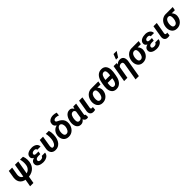

<svg xmlns="http://www.w3.org/2000/svg" viewBox="621 -3092 5636 5636"><g transform="rotate(-45 3438.5 -274.5)"><path d="M73.2 -528.3H211.4L170.9 -285.6Q165.5 -244.1 171.9 -210.2Q178.2 -176.3 196.3 -151.9Q214.4 -127.4 244.9 -113.8Q275.4 -100.1 319.3 -99.1Q366.2 -98.6 406.2 -111.1Q446.3 -123.5 477.1 -148.4Q507.8 -173.3 527.8 -209.5Q547.9 -245.6 555.2 -293Q564 -351.6 560.3 -412.1Q556.6 -472.7 540.5 -529.8L662.6 -528.8Q678.7 -491.7 686.5 -452.4Q694.3 -413.1 695.3 -372.8Q696.3 -332.5 691.4 -292.5Q682.1 -218.3 650.4 -161.1Q618.7 -104 568.6 -65.4Q518.6 -26.9 454.6 -7.6Q390.6 11.7 317.4 10.7Q248 9.8 191.9 -9.5Q135.7 -28.8 97.2 -66.7Q58.6 -104.5 41.5 -159.9Q24.4 -215.3 33.2 -288.1ZM329.1 -528.3H466.8L334.5 232.4H197.3Z M962.4 -287.6 1087.4 -287.1 1076.2 -224.1 995.6 -224.6Q972.2 -224.6 947.5 -218.8Q922.9 -212.9 904.8 -198Q886.7 -183.1 882.3 -155.3Q879.9 -138.2 886.2 -126.2Q892.6 -114.3 904.8 -106.9Q917 -99.6 931.9 -95.9Q946.8 -92.3 960.9 -92.3Q982.9 -91.8 1005.4 -97.9Q1027.8 -104 1044.7 -118.2Q1061.5 -132.3 1067.4 -156.2L1205.6 -156.7Q1202.1 -110.4 1179.4 -78.4Q1156.7 -46.4 1121.6 -26.6Q1086.4 -6.8 1045.2 2Q1003.9 10.7 963.4 10.3Q928.2 9.3 889.4 1.2Q850.6 -6.8 816.7 -24.9Q782.7 -43 762.2 -72.5Q741.7 -102.1 743.2 -145.5Q744.6 -188.5 765.6 -216.1Q786.6 -243.7 819.3 -259.3Q852.1 -274.9 889.9 -281.2Q927.7 -287.6 962.4 -287.6ZM1081.1 -252 972.7 -252.4Q944.8 -253.4 913.3 -260.5Q881.8 -267.6 854.5 -282.5Q827.1 -297.4 810.3 -321.3Q793.5 -345.2 793.9 -379.9Q794.9 -426.8 818.6 -457.5Q842.3 -488.3 879.6 -506.1Q917 -523.9 959.5 -531Q1002 -538.1 1039.6 -537.6Q1076.7 -536.6 1112.3 -526.9Q1147.9 -517.1 1176.8 -497.6Q1205.6 -478 1222.7 -448Q1239.7 -418 1240.2 -376.5L1104.5 -377Q1104.5 -398.4 1093.3 -410.9Q1082 -423.3 1064.5 -428.7Q1046.9 -434.1 1027.3 -434.1Q1006.8 -434.1 985.1 -427.7Q963.4 -421.4 947 -407.5Q930.7 -393.6 926.8 -370.1Q924.3 -354.5 929.9 -344Q935.5 -333.5 946.5 -327.6Q957.5 -321.8 970.9 -319.1Q984.4 -316.4 996.6 -316.4L1092.3 -315.9Z M1357.4 -528.3H1494.6L1441.4 -201.2Q1439.9 -188.5 1439.5 -171.6Q1439 -154.8 1441.9 -138.4Q1444.8 -122.1 1454.1 -111.1Q1463.4 -100.1 1481.9 -99.1Q1513.7 -97.2 1537.6 -115.5Q1561.5 -133.8 1577.9 -162.4Q1594.2 -190.9 1604 -222.4Q1613.8 -253.9 1617.2 -278.3Q1626.5 -340.3 1625.2 -404.5Q1624 -468.8 1609.4 -529.8L1735.8 -528.8Q1749 -488.8 1754.4 -446.8Q1759.8 -404.8 1758.8 -362.3Q1757.8 -319.8 1752.9 -278.3Q1745.6 -221.2 1725.3 -168.7Q1705.1 -116.2 1670.7 -75.2Q1636.2 -34.2 1587.6 -11Q1539.1 12.2 1475.6 10.7Q1428.2 9.8 1393.6 -6.6Q1358.9 -22.9 1337.2 -51.8Q1315.4 -80.6 1306.9 -119.1Q1298.3 -157.7 1303.2 -203.6Z M1938 -607.4Q1940.4 -664.6 1971.9 -700.2Q2003.4 -735.8 2051.3 -752.4Q2099.1 -769 2149.9 -768.6Q2183.1 -768.1 2214.4 -761.2Q2245.6 -754.4 2276.9 -745.6L2266.1 -639.6Q2240.7 -649.9 2213.9 -657Q2187 -664.1 2158.7 -663.6Q2141.1 -663.6 2121.6 -658.7Q2102.1 -653.8 2086.9 -642.6Q2071.8 -631.3 2067.4 -610.8Q2064.5 -597.7 2069.1 -587.4Q2073.7 -577.1 2083 -569.3Q2092.3 -561.5 2103.5 -555.7Q2114.7 -549.8 2124.5 -545.4Q2185.1 -518.6 2228.3 -480Q2271.5 -441.4 2292.5 -388.7Q2313.5 -335.9 2306.6 -267.1L2305.7 -256.3Q2298.8 -200.7 2276.4 -152.1Q2253.9 -103.5 2217.5 -66.7Q2181.2 -29.8 2132.6 -9.3Q2084 11.2 2025.9 9.8Q1970.7 8.8 1929.2 -11.7Q1887.7 -32.2 1861.1 -67.9Q1834.5 -103.5 1823 -149.4Q1811.5 -195.3 1815.9 -247.6L1816.9 -257.8Q1823.2 -311.5 1847.7 -357.2Q1872.1 -402.8 1912.4 -434.3Q1952.6 -465.8 2006.3 -476.1L2005.9 -482.9Q1983.9 -497.1 1968.3 -515.9Q1952.6 -534.7 1944.8 -557.9Q1937 -581.1 1938 -607.4ZM1957 -268.1 1956.1 -257.8Q1953.6 -234.9 1954.1 -208Q1954.6 -181.2 1962.2 -156.5Q1969.7 -131.8 1987.1 -115.7Q2004.4 -99.6 2034.7 -98.6Q2067.4 -97.7 2091.1 -112.8Q2114.7 -127.9 2130.9 -152.8Q2147 -177.7 2156.2 -206.8Q2165.5 -235.8 2169.4 -262.7L2170.4 -272.5Q2172.9 -294.9 2170.2 -319.6Q2167.5 -344.2 2158.7 -366.7Q2149.9 -389.2 2133.8 -405.8Q2117.7 -422.4 2092.8 -428.7Q2060.5 -429.7 2036.6 -415Q2012.7 -400.4 1996.1 -376.2Q1979.5 -352.1 1970 -323.7Q1960.4 -295.4 1957 -268.1Z M2366.7 -246.6 2368.2 -257.3Q2374 -305.7 2390.1 -356Q2406.2 -406.2 2434.8 -448.2Q2463.4 -490.2 2505.6 -515.1Q2547.9 -540 2605.5 -538.1Q2644 -536.6 2670.4 -518.3Q2696.8 -500 2713.4 -470.7Q2730 -441.4 2738.3 -406.2Q2746.6 -371.1 2749 -335.4Q2751.5 -299.8 2750 -269.5L2748 -247.6Q2740.7 -207 2724.6 -161.4Q2708.5 -115.7 2682.4 -76.2Q2656.2 -36.6 2618.9 -12.5Q2581.5 11.7 2532.2 10.7Q2479.5 9.3 2445.3 -14.2Q2411.1 -37.6 2392.3 -75.2Q2373.5 -112.8 2367.9 -157.7Q2362.3 -202.6 2366.7 -246.6ZM2506.3 -257.3 2505.4 -247.1Q2502.9 -225.1 2502.9 -200.2Q2502.9 -175.3 2508.8 -152.6Q2514.6 -129.9 2530 -115.2Q2545.4 -100.6 2574.7 -99.6Q2603.5 -98.1 2625.7 -110.1Q2647.9 -122.1 2663.8 -142.8Q2679.7 -163.6 2689.7 -188.7Q2699.7 -213.9 2704.6 -238.8L2709.5 -275.4Q2710.9 -296.4 2709.5 -322.5Q2708 -348.6 2700.4 -372.3Q2692.9 -396 2676.5 -411.9Q2660.2 -427.7 2631.8 -428.7Q2598.6 -429.7 2575.9 -413.3Q2553.2 -397 2539.1 -370.1Q2524.9 -343.3 2517.1 -313.2Q2509.3 -283.2 2506.3 -257.3ZM2747.6 -528.3H2868.2L2806.6 -168Q2806.2 -160.6 2804.9 -150.4Q2803.7 -140.1 2804.2 -129.9Q2804.7 -119.6 2809.3 -112.3Q2814 -105 2825.2 -104Q2827.6 -103.5 2830.3 -104.2Q2833 -105 2835.4 -105.5L2837.4 -1.5Q2824.2 4.9 2810.5 7.3Q2796.9 9.8 2781.7 9.3Q2752 8.3 2729.7 -4.2Q2707.5 -16.6 2693.4 -37.6Q2679.2 -58.6 2672.4 -84.7Q2665.5 -110.8 2666 -138.7L2712.4 -422.9Z M2990.2 -528.3H3127.9L3064.9 -162.1Q3063 -145 3065.2 -133.3Q3067.4 -121.6 3076.2 -115Q3085 -108.4 3103 -107.4Q3113.8 -107.4 3124 -108.6Q3134.3 -109.9 3144.5 -110.8L3135.3 -6.3Q3115.7 -0.5 3095.7 2.4Q3075.7 5.4 3055.2 4.9Q3008.8 4.4 2978.5 -15.4Q2948.2 -35.2 2935.3 -69.6Q2922.4 -104 2926.8 -149.4Z M3228 -255.4 3229.5 -265.6Q3236.3 -321.8 3258.3 -369.9Q3280.3 -418 3316.4 -454.1Q3352.5 -490.2 3400.9 -510.3Q3449.2 -530.3 3507.8 -529.3Q3522.5 -517.6 3533 -503.4Q3543.5 -489.3 3555.4 -476.1Q3567.4 -462.9 3585.9 -454.1Q3624 -436 3650.9 -404.1Q3677.7 -372.1 3691.4 -332.3Q3705.1 -292.5 3702.1 -251L3700.7 -240.2Q3695.8 -187 3674.1 -140.9Q3652.3 -94.7 3617.2 -60.3Q3582 -25.9 3535.6 -7.1Q3489.3 11.7 3433.6 10.7Q3377 9.8 3335.7 -12.2Q3294.4 -34.2 3268.8 -71.3Q3243.2 -108.4 3233.2 -155.8Q3223.1 -203.1 3228 -255.4ZM3366.7 -265.6 3365.2 -255.4Q3363.3 -231.9 3363.5 -205.3Q3363.8 -178.7 3370.8 -154.8Q3377.9 -130.9 3395 -115.5Q3412.1 -100.1 3443.4 -98.6Q3475.1 -97.7 3497.3 -112.8Q3519.5 -127.9 3534.2 -152.6Q3548.8 -177.2 3556.6 -205.6Q3564.5 -233.9 3567.4 -259.8L3568.4 -270Q3570.8 -291.5 3570.6 -316.9Q3570.3 -342.3 3564 -365Q3557.6 -387.7 3541.7 -402.8Q3525.9 -418 3497.1 -418.9Q3465.8 -419.9 3442.4 -406.5Q3418.9 -393.1 3403.3 -370.4Q3387.7 -347.7 3378.7 -320.3Q3369.6 -293 3366.7 -265.6ZM3789.1 -528.3 3769.5 -418.5H3496.6L3516.1 -528.3Z M4238.8 -410.2 4220.2 -304.7H3877L3895.5 -410.2ZM4297.9 -414.6 4279.8 -298.3Q4272.9 -252 4259.3 -206.8Q4245.6 -161.6 4223.9 -122.1Q4202.1 -82.5 4170.7 -52.5Q4139.2 -22.5 4097.7 -5.6Q4056.2 11.2 4002.9 9.8Q3952.1 8.8 3916.3 -9.8Q3880.4 -28.3 3857.7 -59.1Q3835 -89.8 3823.5 -128.9Q3812 -168 3810.1 -211.2Q3808.1 -254.4 3813.5 -297.9L3831.5 -414.6Q3837.9 -460.9 3851.8 -505.9Q3865.7 -550.8 3887.7 -590.1Q3909.7 -629.4 3940.9 -659.4Q3972.2 -689.5 4013.9 -705.8Q4055.7 -722.2 4108.9 -720.7Q4159.7 -719.7 4195.3 -701.4Q4231 -683.1 4253.7 -652.3Q4276.4 -621.6 4287.6 -582.8Q4298.8 -543.9 4301 -500.7Q4303.2 -457.5 4297.9 -414.6ZM4140.6 -279.3 4163.6 -435.1Q4165.5 -451.7 4167.5 -474.4Q4169.4 -497.1 4168.2 -520.5Q4167 -543.9 4160.6 -564.2Q4154.3 -584.5 4139.6 -597.7Q4125 -610.8 4100.1 -611.8Q4065.4 -613.8 4042.2 -596.4Q4019 -579.1 4004.6 -551.3Q3990.2 -523.4 3982.7 -491.9Q3975.1 -460.4 3971.2 -434.1L3948.2 -278.8Q3945.8 -262.2 3943.8 -239.5Q3941.9 -216.8 3943.1 -192.6Q3944.3 -168.5 3950.7 -147.9Q3957 -127.4 3971.7 -114Q3986.3 -100.6 4011.7 -99.1Q4039.6 -97.7 4059.8 -109.1Q4080.1 -120.6 4094.2 -140.4Q4108.4 -160.2 4117.4 -184.3Q4126.5 -208.5 4132.1 -233.4Q4137.7 -258.3 4140.6 -279.3Z M4539.1 -407.7 4468.3 0H4331.1L4422.9 -528.3H4550.3ZM4491.7 -281.7 4464.4 -280.3Q4469.2 -327.1 4485.8 -373.5Q4502.4 -419.9 4530.8 -457.5Q4559.1 -495.1 4599.6 -517.3Q4640.1 -539.6 4693.8 -538.6Q4737.3 -537.6 4766.4 -520.8Q4795.4 -503.9 4811.3 -476.1Q4827.1 -448.2 4832 -412.8Q4836.9 -377.4 4833 -337.9L4741.7 203.1H4604L4695.3 -338.4Q4697.8 -356.4 4696.3 -372.3Q4694.8 -388.2 4688.5 -400.6Q4682.1 -413.1 4669.7 -420.4Q4657.2 -427.7 4636.7 -428.7Q4604 -430.2 4579.3 -418Q4554.7 -405.8 4537.1 -384.8Q4519.5 -363.8 4508.3 -336.7Q4497.1 -309.6 4491.7 -281.7ZM4608.9 -613.3 4673.3 -780.8H4803.2L4695.8 -613.3Z M4902.8 -255.4 4904.3 -265.6Q4911.1 -321.8 4933.1 -369.9Q4955.1 -418 4991.2 -454.1Q5027.3 -490.2 5075.7 -510.3Q5124 -530.3 5182.6 -529.3Q5197.3 -517.6 5207.8 -503.4Q5218.3 -489.3 5230.2 -476.1Q5242.2 -462.9 5260.7 -454.1Q5298.8 -436 5325.7 -404.1Q5352.5 -372.1 5366.2 -332.3Q5379.9 -292.5 5377 -251L5375.5 -240.2Q5370.6 -187 5348.9 -140.9Q5327.1 -94.7 5292 -60.3Q5256.8 -25.9 5210.4 -7.1Q5164.1 11.7 5108.4 10.7Q5051.8 9.8 5010.5 -12.2Q4969.2 -34.2 4943.6 -71.3Q4918 -108.4 4908 -155.8Q4897.9 -203.1 4902.8 -255.4ZM5041.5 -265.6 5040 -255.4Q5038.1 -231.9 5038.3 -205.3Q5038.6 -178.7 5045.7 -154.8Q5052.7 -130.9 5069.8 -115.5Q5086.9 -100.1 5118.2 -98.6Q5149.9 -97.7 5172.1 -112.8Q5194.3 -127.9 5209 -152.6Q5223.6 -177.2 5231.4 -205.6Q5239.3 -233.9 5242.2 -259.8L5243.2 -270Q5245.6 -291.5 5245.4 -316.9Q5245.1 -342.3 5238.8 -365Q5232.4 -387.7 5216.6 -402.8Q5200.7 -418 5171.9 -418.9Q5140.6 -419.9 5117.2 -406.5Q5093.8 -393.1 5078.1 -370.4Q5062.5 -347.7 5053.5 -320.3Q5044.4 -293 5041.5 -265.6ZM5463.9 -528.3 5444.3 -418.5H5171.4L5190.9 -528.3Z M5672.4 -287.6 5797.4 -287.1 5786.1 -224.1 5705.6 -224.6Q5682.1 -224.6 5657.5 -218.8Q5632.8 -212.9 5614.7 -198Q5596.7 -183.1 5592.3 -155.3Q5589.8 -138.2 5596.2 -126.2Q5602.5 -114.3 5614.7 -106.9Q5627 -99.6 5641.8 -95.9Q5656.7 -92.3 5670.9 -92.3Q5692.9 -91.8 5715.3 -97.9Q5737.8 -104 5754.6 -118.2Q5771.5 -132.3 5777.3 -156.2L5915.5 -156.7Q5912.1 -110.4 5889.4 -78.4Q5866.7 -46.4 5831.5 -26.6Q5796.4 -6.8 5755.1 2Q5713.9 10.7 5673.3 10.3Q5638.2 9.3 5599.4 1.2Q5560.5 -6.8 5526.6 -24.9Q5492.7 -43 5472.2 -72.5Q5451.7 -102.1 5453.1 -145.5Q5454.6 -188.5 5475.6 -216.1Q5496.6 -243.7 5529.3 -259.3Q5562 -274.9 5599.9 -281.2Q5637.7 -287.6 5672.4 -287.6ZM5791 -252 5682.6 -252.4Q5654.8 -253.4 5623.3 -260.5Q5591.8 -267.6 5564.5 -282.5Q5537.1 -297.4 5520.3 -321.3Q5503.4 -345.2 5503.9 -379.9Q5504.9 -426.8 5528.6 -457.5Q5552.2 -488.3 5589.6 -506.1Q5627 -523.9 5669.4 -531Q5711.9 -538.1 5749.5 -537.6Q5786.6 -536.6 5822.3 -526.9Q5857.9 -517.1 5886.7 -497.6Q5915.5 -478 5932.6 -448Q5949.7 -418 5950.2 -376.5L5814.5 -377Q5814.5 -398.4 5803.2 -410.9Q5792 -423.3 5774.4 -428.7Q5756.8 -434.1 5737.3 -434.1Q5716.8 -434.1 5695.1 -427.7Q5673.3 -421.4 5657 -407.5Q5640.6 -393.6 5636.7 -370.1Q5634.3 -354.5 5639.9 -344Q5645.5 -333.5 5656.5 -327.6Q5667.5 -321.8 5680.9 -319.1Q5694.3 -316.4 5706.5 -316.4L5802.2 -315.9Z M6078.1 -528.3H6215.8L6152.8 -162.1Q6150.9 -145 6153.1 -133.3Q6155.3 -121.6 6164.1 -115Q6172.9 -108.4 6190.9 -107.4Q6201.7 -107.4 6211.9 -108.6Q6222.2 -109.9 6232.4 -110.8L6223.1 -6.3Q6203.6 -0.5 6183.6 2.4Q6163.6 5.4 6143.1 4.9Q6096.7 4.4 6066.4 -15.4Q6036.1 -35.2 6023.2 -69.6Q6010.3 -104 6014.6 -149.4Z M6315.9 -255.4 6317.4 -265.6Q6324.2 -321.8 6346.2 -369.9Q6368.2 -418 6404.3 -454.1Q6440.4 -490.2 6488.8 -510.3Q6537.1 -530.3 6595.7 -529.3Q6610.4 -517.6 6620.8 -503.4Q6631.3 -489.3 6643.3 -476.1Q6655.3 -462.9 6673.8 -454.1Q6711.9 -436 6738.8 -404.1Q6765.6 -372.1 6779.3 -332.3Q6793 -292.5 6790 -251L6788.6 -240.2Q6783.7 -187 6762 -140.9Q6740.2 -94.7 6705.1 -60.3Q6669.9 -25.9 6623.5 -7.1Q6577.1 11.7 6521.5 10.7Q6464.8 9.8 6423.6 -12.2Q6382.3 -34.2 6356.7 -71.3Q6331.1 -108.4 6321 -155.8Q6311 -203.1 6315.9 -255.4ZM6454.6 -265.6 6453.1 -255.4Q6451.2 -231.9 6451.4 -205.3Q6451.7 -178.7 6458.7 -154.8Q6465.8 -130.9 6482.9 -115.5Q6500 -100.1 6531.2 -98.6Q6563 -97.7 6585.2 -112.8Q6607.4 -127.9 6622.1 -152.6Q6636.7 -177.2 6644.5 -205.6Q6652.3 -233.9 6655.3 -259.8L6656.2 -270Q6658.7 -291.5 6658.4 -316.9Q6658.2 -342.3 6651.9 -365Q6645.5 -387.7 6629.6 -402.8Q6613.8 -418 6585 -418.9Q6553.7 -419.9 6530.3 -406.5Q6506.8 -393.1 6491.2 -370.4Q6475.6 -347.7 6466.6 -320.3Q6457.5 -293 6454.6 -265.6ZM6877 -528.3 6857.4 -418.5H6584.5L6604 -528.3Z"/></g></svg>

Font: Roboto
Style: Bold Italic
Weight: 700
Italic angle: -12°
Designer: Christian Robertson
Foundry: Google
Version: Version 3.0